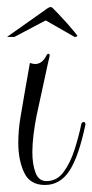

<svg xmlns="http://www.w3.org/2000/svg" viewBox="-37 -526 263 546"><path d="M91 0Q48 0 31.5 -35.5Q15 -71 15 -120Q15 -155 21 -191Q33 -263 48 -347Q57 -344 63 -344Q83 -344 95 -368Q97 -373 101 -373Q105 -373 104 -366Q100 -350 91 -307.5Q82 -265 67 -197Q62 -172 58.5 -144.5Q55 -117 55 -93Q55 -59 64 -35Q73 -11 95 -11Q125 -11 144 -37Q163 -63 175 -100.5Q187 -138 194 -172Q195 -179 201 -179Q206 -179 206 -172Q187 -81 160.5 -40.5Q134 0 91 0ZM-17 -421 99 -503Q104 -506 107 -506Q110 -506 113 -503Q118 -498 129.5 -486Q141 -474 153.5 -460Q166 -446 174.5 -435.5Q183 -425 183 -424Q182 -421 175 -421L93 -468L4 -421Z"/></svg>

Font: Updock
Style: Regular
Weight: 400
Designer: Robert E. Leuschke
Foundry: Robert E. Leuschke
Version: Version 1.010; ttfautohint (v1.8.4.7-5d5b)